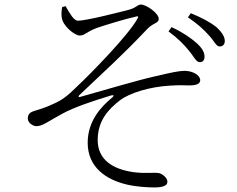

<svg xmlns="http://www.w3.org/2000/svg" viewBox="-20 -774 1040 843"><path d="M810 -551C831 -526 841 -501 857 -501C870 -501 878 -509 878 -525C878 -544 868 -563 842 -586C818 -607 783 -632 733 -655L720 -636C761 -606 789 -577 810 -551ZM897 -619C920 -595 929 -570 944 -570C957 -570 966 -577 967 -593C967 -613 955 -632 929 -656C905 -675 867 -696 818 -716L805 -698C849 -668 874 -645 897 -619ZM322 -683C359 -683 511 -722 549 -732C582 -742 583 -754 599 -754C621 -754 677 -717 677 -691C677 -671 653 -675 626 -646C512 -526 453 -475 327 -355C323 -351 325 -347 330 -348C437 -378 589 -423 657 -438C729 -455 766 -463 790 -463C826 -463 859 -444 859 -422C859 -408 847 -399 811 -399C790 -399 770 -401 726 -398C636 -393 547 -365 506 -333C458 -296 408 -245 409 -157C410 -74 473 -31 567 -18C620 -11 655 -18 678 -14C694 -10 715 7 715 24C715 40 698 49 657 49C630 49 579 46 540 37C447 16 365 -39 365 -147C365 -243 424 -306 473 -346C482 -354 480 -358 468 -355C392 -332 305 -303 254 -275C191 -241 167 -220 140 -220C124 -220 102 -235 102 -254C102 -269 109 -279 125 -285C150 -293 182 -302 210 -316C251 -333 277 -353 318 -394C382 -454 543 -619 583 -691C590 -703 586 -704 576 -701C524 -689 452 -667 404 -651C358 -633 352 -618 330 -618C308 -618 255 -660 251 -698C249 -710 250 -729 253 -743L268 -747C286 -716 303 -684 322 -683Z"/></svg>

Font: Noto Serif KR Light
Style: Regular
Weight: 300
Designer: Ryoko NISHIZUKA 西塚涼子 (kana & ideographs); Frank Grießhammer (Latin, Greek & Cyrillic); Wenlong ZHANG 张文龙 (bopomofo); San
Foundry: Adobe
Version: Version 2.001;hotconv 1.1.0;makeotfexe 2.6.0